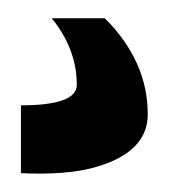

<svg xmlns="http://www.w3.org/2000/svg" viewBox="-20 -20 206 210"><path d="M94.7 0Q141.6 46.9 141.6 105Q141.6 145.5 86.9 162.1Q54.7 171.9 2.9 169.4V95.2Q64 95.2 64 72.8Q64 33.7 36.6 0Z"/></svg>

Font: News Cycle
Style: Bold
Weight: 700
Version: Version 0.5.1